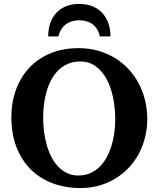

<svg xmlns="http://www.w3.org/2000/svg" viewBox="-20 -929 796 965"><path d="M559.1 -328.1Q559.1 -386.7 548.1 -439.7Q537.1 -492.7 515.1 -532.7Q493.2 -572.8 460.2 -596.4Q427.2 -620.1 383.8 -620.1Q349.1 -620.1 321.8 -608.4Q294.4 -596.7 273.7 -576.4Q252.9 -556.2 238.3 -528.8Q223.6 -501.5 214.4 -470Q205.1 -438.5 200.9 -404.5Q196.8 -370.6 196.8 -336.9Q196.8 -301.3 201.4 -266.1Q206.1 -231 215.3 -198.7Q224.6 -166.5 239.3 -138.7Q253.9 -110.8 273.4 -90.6Q293 -70.3 318.1 -58.6Q343.3 -46.9 374 -46.9Q407.2 -46.9 434.1 -58.8Q460.9 -70.8 481.4 -91.3Q502 -111.8 516.6 -139.2Q531.2 -166.5 540.8 -197.8Q550.3 -229 554.7 -262.5Q559.1 -295.9 559.1 -328.1ZM720.2 -332Q720.2 -260.3 696 -197Q671.9 -133.8 627.4 -86.4Q583 -39.1 521 -11.5Q459 16.1 383.8 16.1Q309.1 16.1 245.4 -7.6Q181.6 -31.2 135.5 -76.7Q89.4 -122.1 63.2 -188.5Q37.1 -254.9 37.1 -339.8Q37.1 -413.6 60.1 -477.3Q83 -541 126.2 -587.4Q169.4 -633.8 232.2 -660.4Q294.9 -687 375 -687Q426.8 -687 472.7 -674.1Q518.6 -661.1 556.9 -637.9Q595.2 -614.7 625.5 -582.3Q655.8 -549.8 676.8 -510.3Q697.8 -470.7 709 -425.5Q720.2 -380.4 720.2 -332ZM481.9 -746.1Q477.1 -768.6 466.6 -784.2Q456.1 -799.8 442.1 -809.3Q428.2 -818.8 411.6 -823Q395 -827.1 377.9 -827.1Q361.3 -827.1 345 -823Q328.6 -818.8 314.5 -809.3Q300.3 -799.8 289.6 -784.2Q278.8 -768.6 273.9 -746.1H222.2Q222.2 -779.8 231.7 -809.6Q241.2 -839.4 260.7 -861.6Q280.3 -883.8 309.3 -896.5Q338.4 -909.2 377.9 -909.2Q417.5 -909.2 447 -896.5Q476.6 -883.8 496.1 -861.6Q515.6 -839.4 525.4 -809.6Q535.2 -779.8 535.2 -746.1Z"/></svg>

Font: Charis SIL Viet
Style: Bold
Weight: 700
Foundry: SIL International
Version: Version 5.000